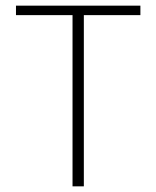

<svg xmlns="http://www.w3.org/2000/svg" viewBox="-20 -659 553 679"><path d="M236.5 0V-634.5H276.5V0ZM36.5 -605.5V-639H476.5V-605.5Z"/></svg>

Font: Anek Bangla
Style: Extra-light
Weight: 200
Designer: Sulekha Rajkumar (Bangla), Yesha Goshar (Latin)
Foundry: Ek Type
Version: Version 1.002;March 21, 2022;FontCreator 13.0.0.2683 64-bit